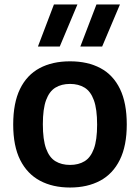

<svg xmlns="http://www.w3.org/2000/svg" viewBox="-20 -828 626 858"><path d="M293 10Q215.5 10 158.5 -20.5Q101.5 -51 70.2 -113.2Q39 -175.5 39 -271.5Q39 -368 69.5 -430.5Q100 -493 157 -523.5Q214 -554 293 -554Q372 -554 429 -523.5Q486 -493 516.2 -430.5Q546.5 -368 546.5 -272Q546.5 -176.5 515.5 -113.8Q484.5 -51 427.5 -20.5Q370.5 10 293 10ZM293 -91Q331 -91 358 -107.5Q385 -124 399.5 -163.2Q414 -202.5 414 -271Q414 -340.5 399.5 -380.2Q385 -420 357.8 -436.5Q330.5 -453 293 -453Q255 -453 227.8 -436.5Q200.5 -420 186 -380.8Q171.5 -341.5 171.5 -273Q171.5 -203.5 186 -163.8Q200.5 -124 227.8 -107.5Q255 -91 293 -91ZM339 -620 411 -808H516L436.5 -620ZM149.5 -620 221 -808H326L247 -620Z"/></svg>

Font: Encode Sans Condensed Thin SemiBold
Style: Regular
Weight: 600
Version: Version 3.002